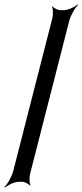

<svg xmlns="http://www.w3.org/2000/svg" viewBox="-52 -757 371 864"><path d="M83 27 259 -661C266 -688 285 -722 299 -734L297 -737C284 -725 254 -711 233 -711H220C209 -711 189 -721 184 -729L182 -727C187 -718 187 -690 184 -677L8 11C1 38 -18 72 -32 84L-29 87C-16 75 13 61 35 61H48C59 61 78 71 83 79L85 77C80 68 80 40 83 27Z"/></svg>

Font: Asimov
Style: EdgeExtreme
Weight: 500
Designer: Google
Version: Version 2.000980: 2014